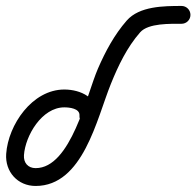

<svg xmlns="http://www.w3.org/2000/svg" viewBox="-36 -591 660 646"><path d="M259.2 -170.4C275.7 -169.2 290.1 -181.7 291.2 -198.2C295.7 -262.2 235.1 -289.8 180.3 -289.8C72.4 -289.8 -8.4 -171.1 -15.2 -73.3C-19.4 -13.4 23.2 34.7 83.9 34.7C243.6 34.7 289.6 -191.7 337 -308.6C361.9 -370.2 391.4 -431.9 435.5 -482.2C463.1 -513.7 537.9 -510.8 574.9 -511C591.5 -511 604.9 -524.5 604.8 -541C604.8 -557.6 591.3 -571 574.7 -571C574.7 -571 574.7 -571 574.7 -571C515.2 -570.8 433.2 -570.6 390.4 -521.8C348.7 -474.1 318.4 -417.6 293.4 -359.8C255 -271.4 202.9 -25.3 83.9 -25.3C57.9 -25.3 42.8 -43.7 44.6 -69.1C49.2 -134.7 105 -229.8 180.3 -229.8C196.8 -229.8 233.1 -226.4 231.4 -202.4C230.2 -185.9 242.7 -171.5 259.2 -170.4Z"/></svg>

Font: FRB American Cursive
Style: Bold Italic
Weight: 700
Italic angle: -25°
Version: Version 2.0;Modular Font Editor K font №1